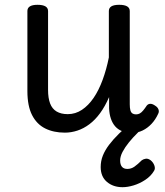

<svg xmlns="http://www.w3.org/2000/svg" viewBox="-20 -535 686 799"><path d="M250 17Q203 17 168 -0.5Q133 -18 113.5 -56Q94 -94 94 -156V-489Q94 -502 104.5 -508.5Q115 -515 136 -515Q158 -515 169 -508.5Q180 -502 180 -489V-161Q180 -127 188.5 -104.5Q197 -82 215.5 -71Q234 -60 262 -60Q294 -60 321 -78Q348 -96 369.5 -127.5Q391 -159 407 -202.5Q423 -246 433 -296V-489Q433 -502 443.5 -508.5Q454 -515 476 -515Q498 -515 509 -508.5Q520 -502 520 -489V-101Q520 -86 522.5 -76.5Q525 -67 531 -63Q537 -59 546 -59Q555 -59 562 -63Q569 -67 576 -75.5Q583 -84 591 -96Q597 -103 606 -103Q615 -103 626 -95Q636 -89 639.5 -79.5Q643 -70 638 -61Q627 -37 610.5 -19.5Q594 -2 573.5 8Q553 18 530 18Q506 18 488.5 11Q471 4 459.5 -9Q448 -22 441.5 -41Q435 -60 434 -84V-131Q417 -92 396.5 -64Q376 -36 352 -18Q328 0 302 8.5Q276 17 250 17ZM490 244Q451 244 425 222Q399 200 399 160Q399 135 408 112.5Q417 90 434 67.5Q451 45 476 20.5Q501 -4 535 -32H597V-24Q575 -4 554 16.5Q533 37 516.5 57.5Q500 78 490 97Q480 116 480 133Q480 150 487.5 159Q495 168 510 168Q526 168 539.5 158.5Q553 149 570 132Q577 127 586.5 125.5Q596 124 607 132Q618 141 622.5 154Q627 167 621 176Q608 198 584.5 213.5Q561 229 536 236.5Q511 244 490 244Z"/></svg>

Font: Playwrite PE
Style: Regular
Weight: 400
Designer: Veronika Burian, José Scaglione
Foundry: TypeTogether
Version: Version 1.002